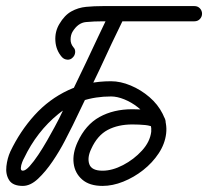

<svg xmlns="http://www.w3.org/2000/svg" viewBox="-37 -586 684 631"><path d="M201 -396Q194 -389 183.5 -390Q173 -391 166 -399Q147 -421 145 -451.5Q143 -482 158 -507Q175 -536 197.5 -548.5Q220 -561 246 -563.5Q272 -566 302 -566Q377 -566 452 -566Q527 -566 602 -566Q602 -566 602 -566Q602 -566 602 -566Q613 -566 620 -558.5Q627 -551 627 -541Q627 -531 620 -523.5Q613 -516 602 -516Q527 -516 452 -516Q377 -516 302 -516Q272 -516 245.5 -513.5Q219 -511 201 -481Q195 -470 195 -456Q195 -442 204 -431Q211 -424 210 -413.5Q209 -403 201 -396ZM360 -564Q370 -559 373 -549.5Q376 -540 372 -530Q351 -487 330.5 -444Q310 -401 290 -357Q268 -311 246 -265.5Q224 -220 202 -174Q202 -174 202 -174Q202 -174 202 -174Q202 -174 202 -174Q202 -174 202 -174Q193 -156 176 -123Q159 -90 136 -56Q113 -22 88 1.5Q63 25 38 25Q5 25 -7 6Q-19 -13 -16 -39.5Q-13 -66 -3 -88Q-3 -88 -3 -88Q-3 -88 -3 -88Q29 -155 76.5 -207.5Q124 -260 187 -289.5Q250 -319 328 -319Q359 -319 392.5 -305Q426 -291 454 -267Q482 -243 497.5 -212Q513 -181 509 -147Q505 -113 484.5 -82Q464 -51 433.5 -27Q403 -3 368 11Q333 25 300 25Q257 25 233 4Q209 -17 205 -49.5Q201 -82 218 -119Q244 -176 290 -201.5Q336 -227 398 -227Q413 -227 437.5 -226Q462 -225 482.5 -217Q503 -209 507 -189Q507 -189 507 -189Q507 -189 507 -189Q509 -179 503 -170.5Q497 -162 487 -160Q477 -158 468.5 -163.5Q460 -169 458 -180Q458 -179 458.5 -178Q459 -177 459 -176Q460 -173 463 -171Q463 -170 456.5 -172Q450 -174 441 -175Q431 -176 420 -176.5Q409 -177 398 -177Q351 -177 317 -159Q283 -141 263 -97Q249 -68 256.5 -46.5Q264 -25 300 -25Q332 -25 367.5 -43.5Q403 -62 429.5 -91Q456 -120 460 -153Q462 -176 449.5 -196.5Q437 -217 416 -233.5Q395 -250 371.5 -259.5Q348 -269 328 -269Q226 -269 155 -211.5Q84 -154 42 -66Q42 -66 42 -66Q42 -66 42 -66Q40 -63 36 -53Q32 -43 31.5 -34Q31 -25 38 -25Q47 -25 60.5 -40Q74 -55 89 -77.5Q104 -100 118 -124.5Q132 -149 142.5 -168.5Q153 -188 157 -196Q157 -196 157 -196Q157 -196 157 -196Q157 -196 157 -196Q157 -196 157 -196Q179 -242 201 -287.5Q223 -333 245 -379Q265 -422 285.5 -465Q306 -508 327 -552Q331 -561 341 -564.5Q351 -568 360 -564Z"/></svg>

Font: FRB American Cursive Semibold
Style: Italic
Weight: 600
Italic angle: -25°
Version: Version 2.0;Modular Font Editor K font №1